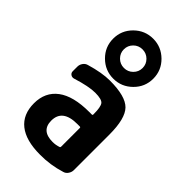

<svg xmlns="http://www.w3.org/2000/svg" viewBox="-259 -929 1018 1018"><g transform="rotate(45 250.0 -420.5)"><path d="M309.6 -99.6V-240.2Q309.6 -245.1 304.7 -245.1H285.2Q174.8 -245.1 174.8 -160.2Q174.8 -85 259.8 -85Q284.2 -85 305.7 -92.8Q309.6 -93.8 309.6 -99.6ZM245.1 -530.3Q362.3 -530.3 403.8 -487.8Q445.3 -445.3 445.3 -325.2V-59.6Q445.3 -43.9 436 -30.3Q426.8 -16.6 412.1 -12.7Q336.9 10.7 259.8 9.8Q154.3 9.8 99.6 -33.7Q44.9 -77.1 44.9 -160.2Q44.9 -244.1 105.5 -289.6Q166 -335 285.2 -335H304.7Q309.6 -335 309.6 -339.8V-344.7Q309.6 -396.5 297.4 -413.1Q285.2 -429.7 235.4 -429.7Q187.5 -429.7 103.5 -403.3Q90.8 -399.4 80.6 -406.2Q70.3 -413.1 70.3 -425.8V-460Q70.3 -475.6 79.6 -488.8Q88.9 -502 103.5 -505.9Q185.5 -530.3 245.1 -530.3ZM299.8 -650.4Q320.3 -670.9 320.3 -699.7Q320.3 -728.5 299.8 -749Q279.3 -769.5 250 -769.5Q220.7 -769.5 200.2 -749Q179.7 -728.5 179.7 -699.7Q179.7 -670.9 200.2 -650.4Q220.7 -629.9 250 -629.9Q279.3 -629.9 299.8 -650.4ZM144 -593.8Q99.6 -637.7 99.6 -699.7Q99.6 -761.7 144 -805.7Q188.5 -849.6 250 -849.6Q311.5 -849.6 356 -805.7Q400.4 -761.7 400.4 -699.7Q400.4 -637.7 356 -593.8Q311.5 -549.8 250 -549.8Q188.5 -549.8 144 -593.8Z"/></g></svg>

Font: Rounded-L Mgen+ 1mn bold
Style: Bold
Weight: 700
Designer: [Source Han Sans]
Ryoko NISHIZUKA  (kana & ideographs); Paul D. Hunt (Latin, Greek & Cyrillic); Wenlong ZHANG  (bopomofo
Version: Version 1.059.20150602